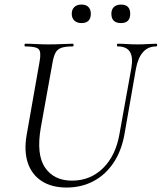

<svg xmlns="http://www.w3.org/2000/svg" viewBox="-20 -819 717 852"><path d="M563 -517.8Q571.2 -566 556.2 -589.5Q541.2 -613 502.4 -613Q498.6 -613 498.8 -619Q499 -625 502.4 -625Q523 -625 544.5 -623.5Q566 -622 591.6 -622Q614.2 -622 635.7 -623.5Q657.2 -625 673.6 -625Q677.6 -625 677.4 -619Q677.2 -613 673.6 -613Q636.8 -613 614.5 -587.6Q592.2 -562.2 583.2 -514L532.6 -224.8Q519.2 -148.8 483.1 -95.6Q447 -42.4 393.8 -14.6Q340.6 13.2 275.4 13.2Q209.2 13.2 164.9 -15.6Q120.6 -44.4 103.2 -96.9Q85.8 -149.4 98.4 -221L155.6 -545.4Q163.6 -588.6 151.6 -600.8Q139.6 -613 91.8 -613Q88.6 -613 88.8 -619Q89 -625 91.6 -625Q114 -625 141 -623.5Q168 -622 196.6 -622Q229.2 -622 256.3 -623.5Q283.4 -625 303 -625Q306.6 -625 306.6 -619Q306.6 -613 303 -613Q270.2 -613 252.3 -606.8Q234.4 -600.6 226.1 -584.6Q217.8 -568.6 212.8 -539.6L161 -252.2Q140.4 -133.6 179.8 -75.5Q219.2 -17.4 299.4 -17.4Q381.2 -17.4 437.8 -73.5Q494.4 -129.6 510.6 -226.8ZM341.4 -716.6Q322 -716.6 310.2 -727.5Q298.4 -738.4 298.4 -758Q298.4 -777.2 310.2 -788Q322 -798.8 341.4 -798.8Q361.6 -798.8 372.3 -788Q383 -777.2 383 -758Q383 -716.6 341.4 -716.6ZM517 -716.6Q474.2 -716.6 474.2 -758Q474.2 -777.2 485.5 -787.9Q496.8 -798.6 517 -798.6Q557.8 -798.6 557.8 -758Q557.8 -716.6 517 -716.6Z"/></svg>

Font: Cormorant Garamond Light
Style: Italic
Weight: 300
Italic angle: -10°
Designer: Christian Thalmann (Catharsis Fonts)
Foundry: Catharsis Fonts
Version: Version 4.001